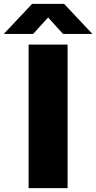

<svg xmlns="http://www.w3.org/2000/svg" viewBox="-82 -970 497 990"><path d="M65.5 0V-740H266.5V0ZM-62.5 -795 83.5 -950H248.5L394.5 -795H243L166 -880L89 -795Z"/></svg>

Font: Encode Sans SmExp XBd
Style: Regular
Weight: 800
Width: 6
Designer: Multiple Designers
Foundry: Impallari Type
Version: Version 3.002; ttfautohint (v1.8.3) -l 8 -r 50 -G 200 -x 14 